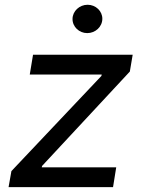

<svg xmlns="http://www.w3.org/2000/svg" viewBox="-20 -771 584 791"><path d="M15.3 0H445.7L458.8 -81.7H152L153.4 -87.4L514.9 -476.2L526.6 -545.5H116.1L102.6 -463.8H399.1L397.7 -458.1L27 -66.1ZM278.8 -693.2C278.4 -660.9 305.8 -634.6 339.5 -634.6C373.2 -634.6 401.3 -660.9 401.6 -693.2C402 -725.1 374.6 -751.4 340.9 -751.4C307.2 -751.4 279.1 -725.1 278.8 -693.2Z"/></svg>

Font: Margiela Sans Text
Style: Italic
Weight: 400
Italic angle: -9.39999°
Designer: Stefan Endress, Andreas Faust
Version: Version 1.100;FEAKit 1.0